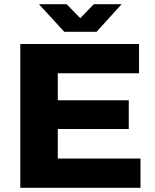

<svg xmlns="http://www.w3.org/2000/svg" viewBox="-20 -897 739 917"><path d="M77 0V-687H644V-547H256V-418H595V-281H256V-140H651V0ZM166 -877H298L392 -781H335L428 -877H561L441 -745H287Z"/></svg>

Font: Archivo SemiBold ExtraBold
Style: Regular
Weight: 800
Version: Version 2.001